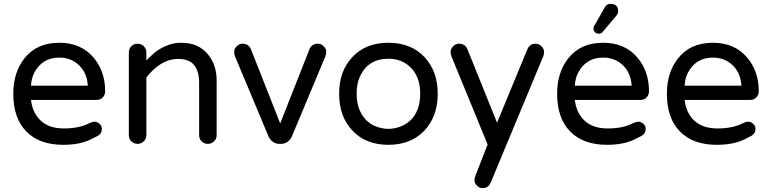

<svg xmlns="http://www.w3.org/2000/svg" viewBox="-20 -742 4004 997"><path d="M441 -101Q459 -110 472 -110Q485 -110 497 -99Q509 -88 509 -74Q509 -48 487.5 -36.5Q466 -25 449 -17Q432 -9 412 -3Q367 10 308 10Q185 10 117 -59Q49 -128 49 -255Q49 -365 106 -438Q170 -520 288 -520Q400 -520 465 -444Q526 -373 526 -268Q526 -249 513.5 -236Q501 -223 480 -223H141Q149 -155 192 -115Q235 -75 312 -75Q389 -75 441 -101ZM288 -443Q199 -443 158 -364Q143 -336 141 -297H436Q432 -368 384 -409Q344 -443 288 -443Z M904 -436Q816 -436 740 -340V-40Q740 -21 726.5 -8Q713 5 694 5Q675 5 662 -8Q649 -21 649 -40V-469Q649 -489 662 -502Q675 -515 694 -515Q713 -515 726.5 -502Q740 -489 740 -469V-428Q780 -470 809 -487Q866 -520 917.5 -520Q969 -520 1002 -504.5Q1035 -489 1058 -462Q1105 -407 1105 -324V-40Q1105 -21 1091.5 -8Q1078 5 1059 5Q1040 5 1027 -8Q1014 -21 1014 -40V-314Q1014 -371 988.5 -403.5Q963 -436 904 -436Z M1588 -489Q1600 -515 1632 -515Q1648 -515 1661 -501.5Q1674 -488 1674 -476Q1674 -460 1669 -448L1495 -32Q1488 -17 1473.5 -6Q1459 5 1440 5H1430Q1411 5 1396.5 -6Q1382 -17 1375 -32L1201 -448Q1196 -460 1196 -474Q1196 -488 1209 -501.5Q1222 -515 1238 -515Q1270 -515 1282 -489L1435 -101Z M1997 -520Q2113 -520 2183 -447Q2253 -373 2253 -255Q2253 -137 2183 -63Q2113 10 1997 10Q1880 10 1811 -63Q1741 -136 1741 -255Q1741 -374 1811 -447Q1880 -520 1997 -520ZM2108 -114Q2162 -163 2162 -256Q2162 -346 2108 -396Q2063 -437 1997 -437Q1889 -437 1847 -340Q1832 -305 1832 -255.5Q1832 -206 1847 -171Q1862 -136 1885.5 -114.5Q1909 -93 1938.5 -83Q1968 -73 1996.5 -73Q2025 -73 2054.5 -83Q2084 -93 2108 -114Z M2802 -452 2529 204Q2516 235 2487 235Q2469 235 2456.5 222Q2444 209 2444 196Q2444 183 2447 175L2512 8L2324 -450Q2320 -460 2320 -474Q2320 -488 2333 -501.5Q2346 -515 2362 -515Q2395 -515 2407 -487L2561 -105L2718 -485Q2731 -515 2760 -515Q2779 -515 2792 -501.5Q2805 -488 2805 -473.5Q2805 -459 2802 -452Z M3265 -101Q3283 -110 3296 -110Q3309 -110 3321 -99Q3333 -88 3333 -74Q3333 -48 3311.5 -36.5Q3290 -25 3273 -17Q3256 -9 3236 -3Q3191 10 3132 10Q3009 10 2941 -59Q2873 -128 2873 -255Q2873 -365 2930 -438Q2994 -520 3112 -520Q3224 -520 3289 -444Q3350 -373 3350 -268Q3350 -249 3337.5 -236Q3325 -223 3304 -223H2965Q2973 -155 3016 -115Q3059 -75 3136 -75Q3213 -75 3265 -101ZM3112 -443Q3023 -443 2982 -364Q2967 -336 2965 -297H3260Q3256 -368 3208 -409Q3168 -443 3112 -443ZM3120 -703Q3130 -722 3150 -722Q3190 -722 3190 -685Q3190 -671 3180 -660L3111 -578Q3102 -567 3089.5 -567Q3077 -567 3069.5 -574.5Q3062 -582 3062 -591Q3062 -606 3069 -613Z M3835 -101Q3853 -110 3866 -110Q3879 -110 3891 -99Q3903 -88 3903 -74Q3903 -48 3881.5 -36.5Q3860 -25 3843 -17Q3826 -9 3806 -3Q3761 10 3702 10Q3579 10 3511 -59Q3443 -128 3443 -255Q3443 -365 3500 -438Q3564 -520 3682 -520Q3794 -520 3859 -444Q3920 -373 3920 -268Q3920 -249 3907.5 -236Q3895 -223 3874 -223H3535Q3543 -155 3586 -115Q3629 -75 3706 -75Q3783 -75 3835 -101ZM3682 -443Q3593 -443 3552 -364Q3537 -336 3535 -297H3830Q3826 -368 3778 -409Q3738 -443 3682 -443Z"/></svg>

Font: Varela Round
Style: Regular
Weight: 400
Designer: Joe Prince
Foundry: Joe Prince
Version: Version 1.000